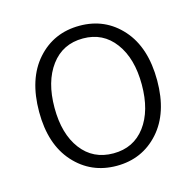

<svg xmlns="http://www.w3.org/2000/svg" viewBox="-87 -637 756 741"><g transform="rotate(-15 291.0 -267.0)"><path d="M292 12.7Q189.5 12.7 122.6 -61.5Q55.7 -135.7 55.7 -265.6Q55.7 -397.5 122.1 -472.2Q188.5 -546.9 292 -546.9Q394.5 -546.9 460.9 -472.2Q527.3 -397.5 527.3 -265.6Q527.3 -135.7 460.9 -61.5Q394.5 12.7 292 12.7ZM292 -37.1Q373 -37.1 419.4 -99.1Q465.8 -161.1 465.8 -265.6Q465.8 -370.1 418.9 -433.1Q372.1 -496.1 292 -496.1Q210.9 -496.1 164.1 -433.1Q117.2 -370.1 117.2 -265.6Q117.2 -161.1 164.1 -99.1Q210.9 -37.1 292 -37.1Z"/></g></svg>

Font: Gen Jyuu Gothic P Light
Style: Regular
Weight: 200
Designer: [Source Han Sans]
Ryoko NISHIZUKA  (kana & ideographs); Paul D. Hunt (Latin, Greek & Cyrillic); Wenlong ZHANG  (bopomofo
Version: Version 1.002.20150607